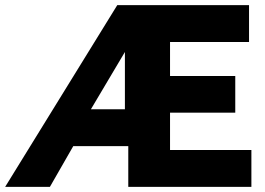

<svg xmlns="http://www.w3.org/2000/svg" viewBox="-46 -730 1034 750"><path d="M412.1 -710H926.8V-565.9H618.2V-433.1H873V-290H618.2V-144H936V0H455.1V-159.2H240.2L148.9 0H-25.9ZM441.9 -303.2V-526.9L309.1 -303.2Z"/></svg>

Font: Rawline ExtraBold
Style: Regular
Weight: 800
Designer: Matt McInerney, Pablo Impallari, Rodrigo Fuenzalida
Foundry: Matt McInerney, Pablo Impallari, Rodrigo Fuenzalida
Version: Version 4.020;PS 004.020;hotconv 1.0.88;makeotf.lib2.5.64775